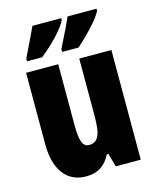

<svg xmlns="http://www.w3.org/2000/svg" viewBox="-116 -846 761 935"><g transform="rotate(-15 264.5 -378.0)"><path d="M461 -756V-766H315C305 -741 281 -692 245 -620V-606H328C374 -647 445 -718 461 -756ZM283 -756V-766H138C127 -742 104 -693 68 -620V-606H144C201 -651 265 -716 283 -756ZM479 -553H317V-280C317 -191 312 -134 254 -134C222 -134 211 -172 211 -246V-553H49V-193C49 -64 105 10 202 10C261 10 300 -16 326 -68H334L353 0H479Z"/></g></svg>

Font: Noto Sans Devanagari ExtraCondensed Black
Style: Regular
Weight: 900
Width: 2
Designer: Jelle Bosma - Monotype Design Team
Foundry: Monotype Imaging Inc.
Version: Version 2.004